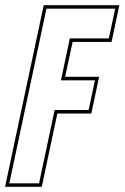

<svg xmlns="http://www.w3.org/2000/svg" viewBox="-44 -720 480 740"><path d="M-24.5 0 124.5 -700H416L386 -558.5H236L207 -424H338L308 -282.5H177L117 0ZM-8 -13.5H106.5L166.5 -296H297.5L322 -410.5H191L225 -572H375.5L400 -686.5H135Z"/></svg>

Font: Tourney Condensed Thin
Style: Italic
Weight: 100
Width: 3
Italic angle: -12°
Designer: Tyler Finck
Foundry: Etcetera Type Co
Version: Version 1.010; ttfautohint (v1.8.3)